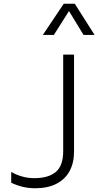

<svg xmlns="http://www.w3.org/2000/svg" viewBox="-20 -992 526 1027"><path d="M168 15Q135 15 103.2 7.8Q71.5 0.5 40 -14.5V-72Q68 -56.5 98.8 -47.8Q129.5 -39 163 -39Q239.5 -39 278.8 -72.5Q318 -106 318 -183V-700H376V-181Q376 -120.5 352 -76.5Q328 -32.5 281.5 -8.8Q235 15 168 15ZM209 -805 321 -972H380L486 -805H427L349 -933L268 -805Z"/></svg>

Font: Geologica-Sharp
Style: Regular
Weight: 100
Designer: Sindre Bremnes, Frode Helland
Foundry: Monokrom Skriftforlag AS
Version: Version 1.010;gftools[0.9.28]